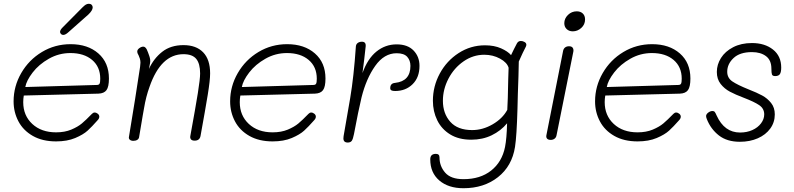

<svg xmlns="http://www.w3.org/2000/svg" viewBox="-20 -747 4207 1017"><path d="M52 -210Q52 -290 92.5 -360Q133 -430 202 -471.5Q271 -513 354 -513Q445 -513 501 -464Q557 -415 557 -331Q557 -287 544 -269.5Q531 -252 501 -251L106 -241Q103 -223 103 -206Q103 -135 151 -90.5Q199 -46 277 -46Q323 -46 357.5 -60.5Q392 -75 413.5 -93Q435 -111 467 -144Q474 -151 481 -151Q490 -151 498 -144.5Q506 -138 506 -129Q506 -119 496 -109Q467 -76 444 -55Q421 -34 378.5 -16Q336 2 277 2Q205 2 154 -27Q103 -56 77.5 -104.5Q52 -153 52 -210ZM493 -297Q504 -297 507.5 -304Q511 -311 511 -330Q511 -393 468 -429.5Q425 -466 353 -466Q292 -466 239 -436Q186 -406 153 -363Q120 -320 114 -286ZM298 -577Q298 -588 311 -601L416 -707Q427 -718 434.5 -722.5Q442 -727 451 -727Q460 -727 465.5 -721.5Q471 -716 471 -708Q471 -692 448 -670L343 -577Q327 -562 315 -562Q308 -562 303.5 -566.5Q299 -571 298 -577Z M1093 -358Q1093 -322 1080.5 -245.5Q1068 -169 1042 -26Q1037 -2 1011 -2Q997 -2 991.5 -9Q986 -16 988 -26Q1016 -179 1028 -254Q1040 -329 1040 -358Q1040 -410 1019.5 -435Q999 -460 952 -460Q832 -460 772 -287Q753 -235 743 -174L736 -135Q718 -29 717 -22Q716 -12 707.5 -6.5Q699 -1 687 -1Q674 -1 667.5 -7Q661 -13 663 -22Q698 -232 722 -393Q724 -411 724 -415Q724 -426 721 -436Q718 -446 714.5 -453Q711 -460 709 -464Q707 -470 707 -474Q707 -484 718 -492Q729 -500 739 -500Q749 -500 757 -486Q764 -471 771 -450Q778 -429 775 -414L769 -382Q794 -437 839 -472.5Q884 -508 952 -508Q1019 -508 1056 -470Q1093 -432 1093 -358Z M1199 -210Q1199 -290 1239.5 -360Q1280 -430 1349 -471.5Q1418 -513 1501 -513Q1592 -513 1648 -464Q1704 -415 1704 -331Q1704 -287 1691 -269.5Q1678 -252 1648 -251L1253 -241Q1250 -223 1250 -206Q1250 -135 1298 -90.5Q1346 -46 1424 -46Q1470 -46 1504.5 -60.5Q1539 -75 1560.5 -93Q1582 -111 1614 -144Q1621 -151 1628 -151Q1637 -151 1645 -144.5Q1653 -138 1653 -129Q1653 -119 1643 -109Q1614 -76 1591 -55Q1568 -34 1525.5 -16Q1483 2 1424 2Q1352 2 1301 -27Q1250 -56 1224.5 -104.5Q1199 -153 1199 -210ZM1640 -297Q1651 -297 1654.5 -304Q1658 -311 1658 -330Q1658 -393 1615 -429.5Q1572 -466 1500 -466Q1439 -466 1386 -436Q1333 -406 1300 -363Q1267 -320 1261 -286Z M2202 -398Q2202 -337 2165.5 -301Q2129 -265 2073 -265Q2059 -265 2053 -268.5Q2047 -272 2047 -280Q2047 -306 2073 -308Q2154 -317 2154 -398Q2154 -427 2137 -446Q2120 -465 2081 -465Q2015 -465 1967.5 -398Q1920 -331 1895 -231Q1878 -160 1855 -37Q1850 -11 1843.5 -1.5Q1837 8 1822 8Q1799 8 1799 -14Q1799 -21 1800 -26L1835 -228Q1854 -340 1865 -501Q1866 -513 1875 -519.5Q1884 -526 1897 -526Q1919 -526 1917 -502Q1910 -434 1900 -360Q1927 -436 1974 -474Q2021 -512 2081 -512Q2139 -512 2170.5 -479.5Q2202 -447 2202 -398Z M2768 -510Q2768 -505 2765 -499Q2751 -473 2728 -421Q2727 -349 2723 -250Q2723 -223 2721 -171Q2717 -27 2708 31Q2692 133 2617.5 191.5Q2543 250 2435 250Q2355 250 2307 209Q2259 168 2259 97Q2259 68 2289 68Q2308 68 2308 87Q2308 133 2338 167.5Q2368 202 2435 202Q2524 202 2581.5 156.5Q2639 111 2655 32Q2664 -13 2666 -94Q2633 -54 2584.5 -30.5Q2536 -7 2476 -7Q2410 -7 2364.5 -35Q2319 -63 2296 -110Q2273 -157 2273 -213Q2273 -290 2309.5 -357.5Q2346 -425 2409.5 -466Q2473 -507 2549 -507Q2598 -507 2634 -491Q2670 -475 2687 -455Q2703 -489 2718 -517Q2725 -530 2739 -530Q2749 -530 2758.5 -524.5Q2768 -519 2768 -510ZM2667 -165Q2670 -210 2672 -326L2674 -388Q2666 -416 2628.5 -436.5Q2591 -457 2545 -457Q2486 -457 2435.5 -422Q2385 -387 2355.5 -330.5Q2326 -274 2326 -213Q2326 -146 2365 -102Q2404 -58 2481 -58Q2537 -58 2589.5 -88.5Q2642 -119 2667 -165Z M2969 -624Q2969 -649 2988.5 -668Q3008 -687 3035 -687Q3055 -687 3067 -675.5Q3079 -664 3079 -644Q3079 -617 3059 -599Q3039 -581 3014 -581Q2994 -581 2981.5 -593Q2969 -605 2969 -624ZM2874 -30 2962 -474Q2964 -488 2972.5 -495Q2981 -502 2994 -502Q3008 -502 3013.5 -494Q3019 -486 3017 -474L2928 -31Q2926 -19 2917.5 -12.5Q2909 -6 2897 -6Q2884 -6 2878 -12.5Q2872 -19 2874 -30Z M3132 -210Q3132 -290 3172.5 -360Q3213 -430 3282 -471.5Q3351 -513 3434 -513Q3525 -513 3581 -464Q3637 -415 3637 -331Q3637 -287 3624 -269.5Q3611 -252 3581 -251L3186 -241Q3183 -223 3183 -206Q3183 -135 3231 -90.5Q3279 -46 3357 -46Q3403 -46 3437.5 -60.5Q3472 -75 3493.5 -93Q3515 -111 3547 -144Q3554 -151 3561 -151Q3570 -151 3578 -144.5Q3586 -138 3586 -129Q3586 -119 3576 -109Q3547 -76 3524 -55Q3501 -34 3458.5 -16Q3416 2 3357 2Q3285 2 3234 -27Q3183 -56 3157.5 -104.5Q3132 -153 3132 -210ZM3573 -297Q3584 -297 3587.5 -304Q3591 -311 3591 -330Q3591 -393 3548 -429.5Q3505 -466 3433 -466Q3372 -466 3319 -436Q3266 -406 3233 -363Q3200 -320 3194 -286Z M3724 -116Q3720 -126 3720 -133Q3721 -143 3732 -151Q3743 -159 3754 -159Q3762 -159 3766 -154Q3770 -149 3776 -135Q3817 -45 3900 -45Q3936 -45 3965 -58Q3994 -71 4011 -93.5Q4028 -116 4028 -141Q4028 -172 4001.5 -190Q3975 -208 3920 -229Q3875 -246 3846 -261.5Q3817 -277 3797 -302.5Q3777 -328 3777 -366Q3777 -405 3799 -440Q3821 -475 3863.5 -497Q3906 -519 3963 -519Q4031 -519 4074.5 -484.5Q4118 -450 4118 -389Q4118 -365 4111 -354.5Q4104 -344 4086 -344Q4072 -344 4069 -352.5Q4066 -361 4066 -383Q4066 -428 4037.5 -449.5Q4009 -471 3963 -471Q3899 -471 3865.5 -439.5Q3832 -408 3832 -367Q3832 -334 3859.5 -315.5Q3887 -297 3944 -274Q3990 -256 4017.5 -241Q4045 -226 4064.5 -201.5Q4084 -177 4084 -141Q4084 -99 4060 -66Q4036 -33 3994 -14.5Q3952 4 3899 4Q3831 4 3788 -29.5Q3745 -63 3724 -116Z"/></svg>

Font: Mali Light
Style: Italic
Weight: 300
Italic angle: -10°
Version: Version 1.000; ttfautohint (v1.6)